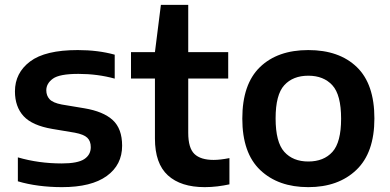

<svg xmlns="http://www.w3.org/2000/svg" viewBox="-20 -760 1604 790"><path d="M235 10Q186 10 139.8 4Q93.5 -2 53.5 -14V-112.5Q139 -87.5 234 -87.5Q299.5 -87.5 326.5 -105.2Q353.5 -123 353.5 -154.5Q353.5 -179.5 339.2 -193.2Q325 -207 288 -214L195.5 -229.5Q112.5 -243.5 77 -282.2Q41.5 -321 41.5 -384Q41.5 -460 103.8 -507Q166 -554 300 -554Q383.5 -554 452 -535V-436.5Q381.5 -456 302.5 -456Q224.5 -456 197.5 -436.2Q170.5 -416.5 170.5 -388.5Q170.5 -366.5 184 -351.8Q197.5 -337 234 -330L327 -314.5Q405 -301.5 443.8 -266Q482.5 -230.5 482.5 -160.5Q482.5 -81.5 419.2 -35.8Q356 10 235 10Z M822.5 10Q724 10 670.8 -38.5Q617.5 -87 617.5 -190V-437H519V-545.5H617.5L642 -740H754.5V-545.5H919V-437H754.5V-213.5Q754.5 -151 780 -126.5Q805.5 -102 859 -102Q886 -102 924 -109.5V-1.5Q901 3.5 874.8 6.8Q848.5 10 822.5 10Z M1248.5 10Q1125 10 1051 -60Q977 -130 977 -272Q977 -413.5 1049.5 -483.8Q1122 -554 1248.5 -554Q1375.5 -554 1448 -484.2Q1520.5 -414.5 1520.5 -272.5Q1520.5 -131.5 1446.2 -60.8Q1372 10 1248.5 10ZM1248.5 -95.5Q1312 -95.5 1347.8 -135Q1383.5 -174.5 1383.5 -271.5Q1383.5 -370 1347.5 -409.2Q1311.5 -448.5 1248.5 -448.5Q1185.5 -448.5 1149.8 -409.5Q1114 -370.5 1114 -273Q1114 -175 1149.8 -135.2Q1185.5 -95.5 1248.5 -95.5Z"/></svg>

Font: Encode Sans SmExp SmBold
Style: Regular
Weight: 600
Width: 6
Designer: Multiple Designers
Foundry: Impallari Type
Version: Version 3.002; ttfautohint (v1.8.3) -l 8 -r 50 -G 200 -x 14 